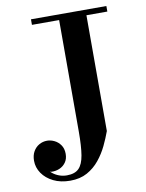

<svg xmlns="http://www.w3.org/2000/svg" viewBox="-87 -812 688 904"><g transform="rotate(-10 257.0 -360.0)"><path d="M485 -750V-723.5H385V-170Q373.5 -138 356.8 -103Q340 -68 315.5 -37.8Q291 -7.5 256.8 11.5Q222.5 30.5 175.5 30.5Q129.5 30.5 95.2 13.5Q61 -3.5 42 -31.2Q23 -59 23 -91.5Q23 -117 33.5 -135.5Q44 -154 61.5 -164Q79 -174 99.5 -174Q117 -174 134.5 -165.5Q152 -157 163.8 -140Q175.5 -123 175.5 -98Q175.5 -73.5 163.5 -57Q151.5 -40.5 132.8 -32.8Q114 -25 93 -26.5Q87 -28 81.2 -33.5Q75.5 -39 74 -47Q82 -32.5 95.8 -21.2Q109.5 -10 127 -3.5Q144.5 3 164 3Q202 3 221.2 -16.2Q240.5 -35.5 247.5 -78Q254.5 -120.5 254.5 -190V-723.5H124.5V-750Z"/></g></svg>

Font: Bodoni Moda SC 9pt SemiBold
Style: Regular
Weight: 600
Designer: Owen Earl
Foundry: indestructible type
Version: Version 2.005